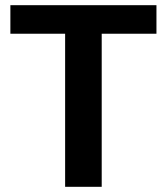

<svg xmlns="http://www.w3.org/2000/svg" viewBox="-20 -720 643 740"><path d="M231 -590H20V-700H583V-590H372V0H231Z"/></svg>

Font: KoHo
Style: Bold
Weight: 700
Designer: Cadson Demak & Katatrad Team
Foundry: Cadson Demak Co.,Ltd.
Version: Version 1.000; ttfautohint (v1.6)